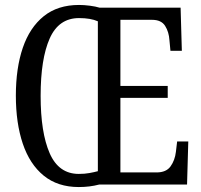

<svg xmlns="http://www.w3.org/2000/svg" viewBox="-20 -745 812 775"><path d="M298 10Q213 10 156.5 -36Q100 -82 72 -165Q44 -248 44 -359Q44 -470 72 -552Q100 -634 156.5 -679.5Q213 -725 299 -725Q319 -725 342.5 -722Q366 -719 382 -714H709L714 -540H668L664 -582Q662 -616 646.5 -640.5Q631 -665 594 -665H466V-398H657V-350H466V-49H612Q651 -49 668.5 -73.5Q686 -98 690 -132L695 -174H740L735 0H380Q342 10 298 10ZM298 -43Q322 -43 341 -46.5Q360 -50 375 -54V-659Q346 -672 299 -672Q217 -672 180.5 -589.5Q144 -507 144 -358Q144 -210 180.5 -126.5Q217 -43 298 -43Z"/></svg>

Font: Noto Serif Hebrew ExtraCondensed
Style: Regular
Weight: 400
Width: 2
Designer: Monotype Design Team
Foundry: Monotype Imaging Inc.
Version: Version 2.004; ttfautohint (v1.8.4.7-5d5b)